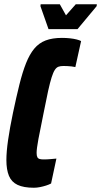

<svg xmlns="http://www.w3.org/2000/svg" viewBox="-20 -874 475 902"><path d="M139 8Q91 8 62.5 -5.5Q34 -19 22 -48Q10 -77 10 -122Q10 -161 18 -216.5Q26 -272 41 -344Q57 -420 71.5 -478Q86 -536 102.5 -577.5Q119 -619 141 -645.5Q163 -672 194.5 -684Q226 -696 271 -696Q291 -696 309 -694Q327 -692 340.5 -688.5Q354 -685 361 -681L334 -559Q326 -561 316 -562Q306 -563 296.5 -563.5Q287 -564 278 -564Q264 -564 254.5 -560.5Q245 -557 237.5 -545.5Q230 -534 222.5 -510.5Q215 -487 206 -446.5Q197 -406 185 -344Q169 -267 160.5 -221Q152 -175 152 -156Q152 -142 155.5 -135.5Q159 -129 166.5 -127Q174 -125 185 -125Q201 -125 217.5 -126.5Q234 -128 245 -129L220 -12Q211 -7 197 -2.5Q183 2 168 5Q153 8 139 8ZM208 -737 170 -845 171 -854H261L290 -802L336 -854H435L434 -845L344 -737Z"/></svg>

Font: Saira ExtraCondensed Black
Style: Italic
Weight: 900
Width: 2
Italic angle: -12°
Designer: Hector Gatti with collaboration of the Omnibus-Type team
Foundry: Omnibus-Type
Version: Version 1.101